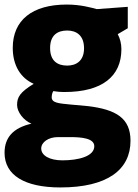

<svg xmlns="http://www.w3.org/2000/svg" viewBox="-27 -583 604 843"><path d="M534 -553 398 -543C375 -549 328 -563 266 -563C114 -563 29 -494 29 -373C29 -295 64 -240 121 -215C61 -178 48 -157 48 -122C48 -91 77 -54 111 -40C29 -21 -7 22 -7 88C-7 186 81 240 238 240C445 240 546 162 546 35C546 -64 483 -102 360 -117L283 -124C231 -129 200 -131 200 -156C200 -164 202 -175 207 -183C219 -181 235 -179 256 -179C422 -179 506 -248 506 -367C506 -392 500 -414 490 -433L534 -459ZM154 69C154 41 186 19 227 19H282C331 19 387 24 387 59C387 104 316 121 247 121C191 121 154 100 154 69ZM193 -372C193 -429 226 -449 268 -449C308 -449 342 -428 342 -371C342 -315 307 -295 268 -295C226 -295 193 -315 193 -372Z"/></svg>

Font: Frost ExtraBold
Style: Regular
Weight: 800
Designer: Lee Frost
Foundry: Lee Frost for Ice Communication Norge AS
Version: Version 2.011;hotconv 1.0.107;makeotfexe 2.5.65593